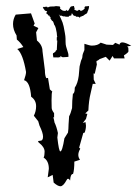

<svg xmlns="http://www.w3.org/2000/svg" viewBox="-20 -608 484 662"><path d="M188.5 34.2Q179.2 34.2 165 21.5L161.6 -4.9L144.5 3.4L148.4 -25.9Q148.4 -53.7 130.4 -64.5Q133.8 -71.3 133.8 -85Q133.8 -100.6 114.7 -115.7Q111.3 -118.2 111.3 -120.1Q111.3 -122.6 118.2 -122.6Q128.4 -122.6 128.4 -136.7Q128.4 -149.9 116.2 -174.8L111.8 -189.9Q103 -201.2 96.7 -209Q104.5 -224.1 104.5 -241.7Q104.5 -262.7 87.4 -274.4Q83.5 -326.7 63 -331.5Q69.8 -351.1 69.8 -359.9Q59.1 -422.4 39.6 -439L60.5 -445.8Q50.3 -461.9 38.1 -471.7L37.1 -485.8Q24.9 -505.4 24.9 -524.9Q24.9 -542.5 34.2 -557.6L86.9 -562L99.6 -526.9L95.7 -519.5L112.3 -511.2L104.5 -496.6L107.4 -468.3Q126.5 -452.6 126.5 -431.6L134.8 -365.7Q134.8 -347.7 139.6 -338.4L145.5 -339.4L151.9 -299.8L160.6 -292Q157.7 -292 157.7 -261.7Q157.7 -250.5 158.2 -235.8Q158.2 -229 166.5 -217.8V-202.6L163.6 -204.6Q166.5 -195.3 168 -185.5Q174.8 -171.9 179.7 -149.4L177.7 -133.8Q183.1 -85.9 188 -85.9Q194.8 -85.9 202.1 -131.3Q211.9 -146 214.4 -150.9L215.8 -163.6Q215.8 -173.3 218.3 -207Q223.6 -216.3 228.5 -235.4Q228.5 -261.2 231.4 -284.7Q237.8 -286.1 237.8 -305.7Q248 -320.3 251.5 -346.7L254.4 -378.9L259.3 -398.4Q264.2 -407.7 264.2 -414.1Q264.2 -420.9 271 -435.5V-457Q290 -450.7 296.4 -450.7Q317.4 -450.7 327.1 -460.9L347.7 -454.1L369.6 -453.1L377.4 -460.4L392.1 -454.1Q393.6 -461.9 401.9 -461.9Q412.1 -461.9 432.6 -450.2Q418.9 -448.7 418.9 -446.8L422.4 -443.8L422.9 -431.2Q422.9 -426.8 407.2 -417L409.7 -406.7H373L368.2 -415L357.9 -398.9L344.7 -412.1L323.7 -404.3Q316.9 -398.4 314.5 -398.4Q312.5 -398.4 312.5 -395L314 -385.7Q311 -370.6 306.6 -353.5L302.7 -355L303.2 -333.5L310.1 -318.8H299.8L292.5 -286.6Q286.1 -261.2 284.7 -227.1L273.9 -216.8L281.2 -215.3L276.4 -197.8L265.6 -184.1L274.9 -187L276.4 -174.8Q276.4 -163.1 272 -150.9L267.1 -149.4L252.9 -99.1L256.8 -95.2Q250 -84 250 -73.7Q250 -64.9 255.9 -57.1L236.3 -50.8Q236.3 -22 231.9 -8.3Q222.7 -8.3 221.7 14.6Q218.3 8.3 214.4 8.3Q211.9 8.3 210 12.2Q198.2 34.2 188.5 34.2ZM179.9 -407.1 179.7 -410.2H163.9Q162.3 -419.7 162.3 -421.1Q162.3 -425.2 164.7 -425.2L171.1 -429.6Q172.3 -435.2 175.8 -435.2Q176.8 -445.6 177.5 -468.6L175.8 -467.9V-479.3L177.5 -480.8Q176.2 -484.4 176.2 -488.2Q176.2 -491.9 175.6 -495.1Q173.8 -503 172.3 -511.1Q169.7 -520.5 167.2 -521.8Q165.6 -528.1 161.7 -536.9L160.7 -534.1L152.9 -546.4L155.5 -548L150.8 -551.1L151 -554L147.5 -554.1Q144.1 -560.3 138.9 -562.2L142.8 -568.8L135.2 -571.3L127.7 -581.5L129.1 -584.9L131.4 -582.7Q132.2 -584.2 135.5 -584.5Q138.9 -584.8 142.2 -584.9L144.5 -582.1Q151 -585.5 154.3 -585.5Q168.9 -585.5 171.7 -586.5V-587.1Q184.4 -585.8 185.9 -585.8L188.1 -580.7L186.5 -579L191 -574.9Q196.1 -570.6 200.6 -570.6H206.5L208.8 -574.4Q209.8 -570.7 212.9 -570.7Q216.4 -570.7 218.6 -576.3Q220.7 -581.8 224.6 -585.6Q232.6 -587.1 234.8 -587.5L237.5 -577.4L235.2 -576.1Q242.6 -570.7 245.9 -570.7Q249 -570.7 252 -574.4L256.1 -573Q256.3 -570.6 258.4 -570.6Q264.3 -570.6 272.5 -579L270.9 -580.7L273.1 -585.8Q274.6 -585.8 287.1 -587.1Q287.1 -578.2 282 -568.1Q281.7 -566.4 281.1 -564.7Q280.5 -562.9 275.6 -558.8V-560.2Q268.8 -555.3 266.4 -553.3Q261.9 -553.3 260.9 -549.9L259.8 -552.5L254.5 -546.7Q252.7 -550.3 249.4 -550.3L243.6 -550.2Q241 -550.2 240.4 -553.3Q238.5 -553.4 236.2 -553.4Q234 -553.4 231.5 -557.4Q229.1 -561.5 227.7 -562.5L225.6 -554.6L218.6 -553.3Q218 -550.3 215.6 -550.3H209.4Q206.3 -550.3 205.1 -550.8Q203.9 -551.4 199 -552.5L198.1 -549.9Q196.9 -553.3 192.6 -553.3L190.2 -555.3Q189.5 -553.3 187.7 -553.3Q186.9 -553.3 182.6 -559.4Q186.3 -551.2 190.4 -543Q196.5 -530.7 199.4 -517.1Q201.6 -505.8 203.7 -494.2Q205.9 -482.5 205.9 -475.3L206.1 -462.9Q206.1 -453.8 208.2 -446.8L214.8 -425.1Q216 -421.4 216 -417L215.8 -411.5Q215.8 -411.9 214.7 -411.9L208.4 -411.3Q201.2 -410.7 197.7 -410.7Q194.5 -410.7 193.4 -411.6L188.5 -415.1L187.9 -410.2L182.2 -411.5Z"/></svg>

Font: Truetypewriter PolyglOTT
Style: Regular
Weight: 400
Designer: Sergey Beatoff a.k.a. Sam_T
Version: Version 3.76